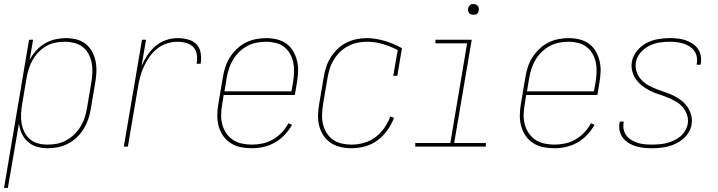

<svg xmlns="http://www.w3.org/2000/svg" viewBox="-40 -727 3560 952"><path d="M-20 205 104 -530H124L107 -430Q120 -455 139.5 -476.5Q159 -498 183 -512Q207 -526 234 -532Q261 -538 287 -538Q314 -538 339.5 -531.5Q365 -525 385 -509Q405 -493 417 -470.5Q429 -448 434 -423Q439 -398 438 -370.5Q437 -343 432 -316L410 -186Q406 -161 397.5 -136Q389 -111 375 -88Q361 -65 341 -46Q321 -27 297 -14.5Q273 -2 247.5 3Q222 8 196 8Q168 8 142.5 0.5Q117 -7 98 -24Q79 -41 68 -65Q57 -89 54 -115L-1 205ZM196 -10Q219 -10 242.5 -14.5Q266 -19 288 -31Q310 -43 328 -60.5Q346 -78 359 -99Q372 -120 379.5 -143Q387 -166 391 -189L413 -319Q417 -344 418 -368.5Q419 -393 414.5 -416Q410 -439 399 -459.5Q388 -480 370 -494Q352 -508 328.5 -514Q305 -520 281 -520Q258 -520 234.5 -515.5Q211 -511 190 -499Q169 -487 151.5 -469Q134 -451 122 -430Q110 -409 103 -386.5Q96 -364 92 -342L70 -212Q66 -187 64.5 -163Q63 -139 67 -116Q71 -93 81 -72.5Q91 -52 108.5 -37Q126 -22 148.5 -16Q171 -10 196 -10Z M574 0 664 -530H684L662 -400Q674 -428 691 -453.5Q708 -479 731 -498.5Q754 -518 782.5 -528Q811 -538 840 -538Q866 -538 891.5 -531.5Q917 -525 934 -507.5Q951 -490 955 -463.5Q959 -437 955 -411H935Q939 -433 936 -455.5Q933 -478 919 -493Q905 -508 883.5 -514Q862 -520 840 -520Q814 -520 787.5 -511.5Q761 -503 739 -485.5Q717 -468 701 -445Q685 -422 673.5 -397Q662 -372 655 -346Q648 -320 644 -294L594 0Z M1209 8Q1180 8 1153 2.5Q1126 -3 1103.5 -17.5Q1081 -32 1066 -54Q1051 -76 1044 -102Q1037 -128 1037.5 -156.5Q1038 -185 1043 -214L1065 -344Q1069 -369 1077 -394Q1085 -419 1099.5 -442Q1114 -465 1134.5 -484.5Q1155 -504 1179 -516Q1203 -528 1229 -533Q1255 -538 1280 -538Q1280 -538 1280 -538Q1280 -538 1280 -538Q1308 -538 1334 -531.5Q1360 -525 1380.5 -510Q1401 -495 1414 -472.5Q1427 -450 1433 -424.5Q1439 -399 1438 -371.5Q1437 -344 1432 -316L1422 -256H1069L1062 -211Q1057 -185 1056.5 -159.5Q1056 -134 1062 -110.5Q1068 -87 1081.5 -67Q1095 -47 1114.5 -34Q1134 -21 1158.5 -15.5Q1183 -10 1209 -10Q1235 -10 1261.5 -15.5Q1288 -21 1312.5 -35Q1337 -49 1357 -70Q1377 -91 1390 -116L1408 -108Q1393 -81 1371 -58Q1349 -35 1322.5 -20Q1296 -5 1267 1.5Q1238 8 1209 8ZM1405 -274 1413 -319Q1417 -344 1418 -368.5Q1419 -393 1414.5 -416Q1410 -439 1398.5 -459.5Q1387 -480 1369 -494Q1351 -508 1327.5 -514Q1304 -520 1280 -520Q1256 -520 1232.5 -515.5Q1209 -511 1187 -499.5Q1165 -488 1146.5 -470Q1128 -452 1115.5 -431Q1103 -410 1095.5 -387Q1088 -364 1084 -341L1073 -274Z M1703 8Q1675 8 1648.5 2Q1622 -4 1600 -18.5Q1578 -33 1563.5 -55.5Q1549 -78 1542.5 -103.5Q1536 -129 1537 -157.5Q1538 -186 1543 -214L1565 -344Q1569 -369 1577 -394Q1585 -419 1599 -441.5Q1613 -464 1633 -483.5Q1653 -503 1677 -515Q1701 -527 1726.5 -532.5Q1752 -538 1778 -538Q1802 -538 1825 -534Q1848 -530 1870 -523.5Q1892 -517 1912.5 -508Q1933 -499 1953 -488L1930 -351H1910L1932 -479Q1897 -497 1858.5 -508.5Q1820 -520 1778 -520Q1754 -520 1731 -515Q1708 -510 1686 -498.5Q1664 -487 1646 -469.5Q1628 -452 1615 -430.5Q1602 -409 1595 -386.5Q1588 -364 1584 -341L1562 -211Q1558 -186 1557 -160.5Q1556 -135 1561.5 -111.5Q1567 -88 1579.5 -68Q1592 -48 1611 -34.5Q1630 -21 1654 -15.5Q1678 -10 1703 -10Q1733 -10 1764 -18.5Q1795 -27 1821 -46.5Q1847 -66 1865.5 -92.5Q1884 -119 1895 -149L1914 -143Q1901 -110 1880.5 -81Q1860 -52 1831.5 -31Q1803 -10 1769.5 -1Q1736 8 1703 8Z M2019 0V-18H2193L2276 -512H2119V-530H2299L2212 -18H2369V0ZM2308 -654Q2301 -654 2295 -656Q2289 -658 2285.5 -663Q2282 -668 2281 -674Q2280 -680 2282 -687Q2282 -691 2284.5 -695Q2287 -699 2290.5 -702Q2294 -705 2298.5 -706Q2303 -707 2308 -707Q2314 -707 2320 -704.5Q2326 -702 2329.5 -697Q2333 -692 2334 -686Q2335 -680 2333 -673Q2333 -669 2330.5 -665Q2328 -661 2324.5 -658Q2321 -655 2316.5 -654.5Q2312 -654 2308 -654Z M2709 8Q2680 8 2653 2.5Q2626 -3 2603.5 -17.5Q2581 -32 2566 -54Q2551 -76 2544 -102Q2537 -128 2537.5 -156.5Q2538 -185 2543 -214L2565 -344Q2569 -369 2577 -394Q2585 -419 2599.5 -442Q2614 -465 2634.5 -484.5Q2655 -504 2679 -516Q2703 -528 2729 -533Q2755 -538 2780 -538Q2780 -538 2780 -538Q2780 -538 2780 -538Q2808 -538 2834 -531.5Q2860 -525 2880.5 -510Q2901 -495 2914 -472.5Q2927 -450 2933 -424.5Q2939 -399 2938 -371.5Q2937 -344 2932 -316L2922 -256H2569L2562 -211Q2557 -185 2556.5 -159.5Q2556 -134 2562 -110.5Q2568 -87 2581.5 -67Q2595 -47 2614.5 -34Q2634 -21 2658.5 -15.5Q2683 -10 2709 -10Q2735 -10 2761.5 -15.5Q2788 -21 2812.5 -35Q2837 -49 2857 -70Q2877 -91 2890 -116L2908 -108Q2893 -81 2871 -58Q2849 -35 2822.5 -20Q2796 -5 2767 1.5Q2738 8 2709 8ZM2905 -274 2913 -319Q2917 -344 2918 -368.5Q2919 -393 2914.5 -416Q2910 -439 2898.5 -459.5Q2887 -480 2869 -494Q2851 -508 2827.5 -514Q2804 -520 2780 -520Q2756 -520 2732.5 -515.5Q2709 -511 2687 -499.5Q2665 -488 2646.5 -470Q2628 -452 2615.5 -431Q2603 -410 2595.5 -387Q2588 -364 2584 -341L2573 -274Z M3194 8Q3173 8 3153 6Q3133 4 3114 -1.5Q3095 -7 3078.5 -17Q3062 -27 3050 -42Q3038 -57 3033 -76.5Q3028 -96 3032 -117Q3032 -118 3032.5 -120Q3033 -122 3033 -124H3053Q3053 -123 3052.5 -121Q3052 -119 3052 -118Q3049 -100 3053 -83Q3057 -66 3067.5 -53Q3078 -40 3093 -31.5Q3108 -23 3124 -18Q3140 -13 3158 -11.5Q3176 -10 3194 -10Q3211 -10 3229 -11.5Q3247 -13 3265 -17.5Q3283 -22 3300.5 -30Q3318 -38 3332.5 -50Q3347 -62 3357 -78.5Q3367 -95 3370 -113Q3374 -137 3366 -159Q3358 -181 3343.5 -197.5Q3329 -214 3309 -225Q3289 -236 3268 -244.5Q3247 -253 3225 -260Q3203 -267 3183 -277Q3163 -287 3145 -301Q3127 -315 3114 -333Q3101 -351 3095 -373.5Q3089 -396 3093 -420Q3098 -450 3118.5 -475Q3139 -500 3166 -514Q3193 -528 3222.5 -533Q3252 -538 3281 -538Q3301 -538 3320.5 -536Q3340 -534 3358 -528Q3376 -522 3392 -512Q3408 -502 3419 -487Q3430 -472 3434 -453Q3438 -434 3435 -414Q3434 -412 3434 -410Q3434 -408 3433 -406H3414Q3414 -408 3414.5 -409.5Q3415 -411 3415 -413Q3418 -430 3414.5 -446.5Q3411 -463 3401.5 -476Q3392 -489 3378 -497.5Q3364 -506 3348 -511Q3332 -516 3315 -518Q3298 -520 3281 -520Q3255 -520 3229 -516Q3203 -512 3178.5 -499.5Q3154 -487 3135.5 -465.5Q3117 -444 3113 -418Q3109 -393 3116.5 -371Q3124 -349 3139 -332.5Q3154 -316 3173.5 -305Q3193 -294 3214.5 -285.5Q3236 -277 3257.5 -270Q3279 -263 3299.5 -253Q3320 -243 3337.5 -229.5Q3355 -216 3368 -197.5Q3381 -179 3387 -156.5Q3393 -134 3389 -110Q3386 -90 3375 -71.5Q3364 -53 3348 -39Q3332 -25 3312.5 -15.5Q3293 -6 3273 -1Q3253 4 3233 6Q3213 8 3194 8Z"/></svg>

Font: iosevka_custom_sans_ss08 Thin
Style: Italic
Weight: 100
Italic angle: -10°
Designer: Belleve Invis
Foundry: Belleve Invis
Version: Version 10.3.0; ttfautohint (v1.8.3)